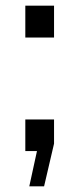

<svg xmlns="http://www.w3.org/2000/svg" viewBox="-20 -531 279 675"><path d="M170 -399H69V-511H170ZM170 -26 135 124H83L110 0H69V-111H170Z"/></svg>

Font: Chivo
Style: Regular
Weight: 400
Designer: Hector Gatti
Foundry: Omnibus-Type
Version: Version 1.003